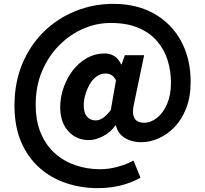

<svg xmlns="http://www.w3.org/2000/svg" viewBox="-20 -781 1064 995"><path d="M486 194Q401 194 323 168Q245 142 185 89Q125 36 90 -44.5Q55 -125 55 -234Q55 -353 95.5 -450Q136 -547 207 -616.5Q278 -686 371 -723.5Q464 -761 567 -761Q690 -761 780 -709.5Q870 -658 919 -567Q968 -476 968 -357Q968 -279 945 -220Q922 -161 884 -122Q846 -83 801 -63.5Q756 -44 711 -44Q663 -44 626.5 -66.5Q590 -89 581 -131H578Q555 -97 515.5 -76Q476 -55 441 -55Q375 -55 333.5 -101.5Q292 -148 292 -226Q292 -277 309.5 -327Q327 -377 358 -417Q389 -457 431 -480.5Q473 -504 522 -504Q550 -504 572 -490.5Q594 -477 608 -447H610L627 -495H727L675 -246Q651 -145 727 -145Q762 -145 794 -170.5Q826 -196 846 -242.5Q866 -289 866 -352Q866 -414 848.5 -469.5Q831 -525 793.5 -568.5Q756 -612 696.5 -637Q637 -662 554 -662Q480 -662 411 -632Q342 -602 286.5 -546Q231 -490 198 -412.5Q165 -335 165 -238Q165 -154 191.5 -91Q218 -28 264.5 13.5Q311 55 371.5 75.5Q432 96 499 96Q544 96 591 83Q638 70 672 51L708 140Q657 168 602 181Q547 194 486 194ZM476 -157Q494 -157 512.5 -169Q531 -181 554 -210L581 -365Q572 -383 558.5 -391.5Q545 -400 527 -400Q501 -400 480 -384.5Q459 -369 444.5 -343.5Q430 -318 422 -289.5Q414 -261 414 -235Q414 -196 431 -176.5Q448 -157 476 -157Z"/></svg>

Font: Noto Sans TC Thin ExtraBold
Style: Regular
Weight: 800
Version: Version 2.004-H2;hotconv 1.0.118;makeotfexe 2.5.65603